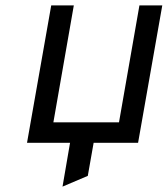

<svg xmlns="http://www.w3.org/2000/svg" viewBox="-20 -531 624 714"><path d="M80.5 0 170.5 -511H254.5L178.5 -76H422.5L498.5 -511H583.5L493.5 0ZM212.5 163 251.5 -64H339.5L306.5 123Z"/></svg>

Font: Overpass
Style: Italic
Weight: 400
Italic angle: -10°
Designer: Delve Withrington, Dave Bailey, Thomas Jockin
Foundry: Delve Fonts LLC
Version: Version 4.000